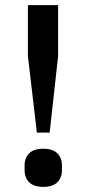

<svg xmlns="http://www.w3.org/2000/svg" viewBox="-20 -718 338 750"><path d="M174 -200H124L89 -499V-698H207V-499ZM76 -54V-71Q76 -101 94 -119Q112 -137 149 -137Q186 -137 204 -119Q222 -101 222 -71V-54Q222 -24 204 -6Q186 12 149 12Q112 12 94 -6Q76 -24 76 -54Z"/></svg>

Font: IBM Plex Sans KR Medm
Style: Regular
Weight: 500
Designer: Mike Abbink; Paul van der Laan; Pieter van Rosmalen; Wujin Sim; Chorong Kim; Dohee Lee;
Foundry: Sandoll Inc.
Version: Version 1.003